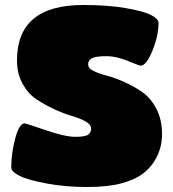

<svg xmlns="http://www.w3.org/2000/svg" viewBox="-20 -740 694 769"><path d="M25 -69Q25 -125 41 -185.5Q57 -246 79 -246Q83 -246 162 -219Q241 -192 281 -192Q321 -192 333 -200.5Q345 -209 345 -225Q345 -241 323 -253.5Q301 -266 268 -275.5Q235 -285 196.5 -303Q158 -321 125 -343Q92 -365 70 -405.5Q48 -446 48 -498Q48 -720 313 -720Q412 -720 484 -707.5Q556 -695 585.5 -679.5Q615 -664 615 -649Q615 -597 590.5 -537Q566 -477 543 -477Q539 -477 517 -486Q451 -515 407.5 -515Q364 -515 348.5 -507Q333 -499 333 -482.5Q333 -466 355 -455.5Q377 -445 409.5 -436.5Q442 -428 480.5 -410.5Q519 -393 552 -369.5Q585 -346 607 -303Q629 -260 629 -203Q629 -143 598 -94Q579 -64 549 -42Q519 -20 465.5 -5.5Q412 9 327.5 9Q243 9 167 -5Q91 -19 58 -36Q25 -53 25 -69Z"/></svg>

Font: Titan One
Style: Regular
Weight: 400
Designer: Rodrigo Fuenzalida
Foundry: Rodrigo Fuenzalida
Version: Version 1.001